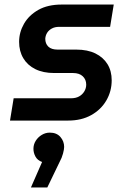

<svg xmlns="http://www.w3.org/2000/svg" viewBox="-20 -531 571 844"><path d="M24 -1 40 -99H292Q313 -99 327.5 -107Q342 -115 350.5 -129Q359 -143 359 -159Q359 -181 344 -195.5Q329 -210 301 -210H218Q170 -210 135.5 -227Q101 -244 82.5 -275Q64 -306 64 -347Q64 -389 85.5 -426.5Q107 -464 148.5 -487.5Q190 -511 251 -511H480L464 -413H240Q221 -413 207.5 -405.5Q194 -398 187 -386.5Q180 -375 179 -361Q179 -339 192.5 -326Q206 -313 233 -313H315Q365 -313 399.5 -296Q434 -279 452.5 -249Q471 -219 471 -178Q471 -130 447.5 -89.5Q424 -49 381 -25Q338 -1 280 -1ZM116 293 165 181Q145 174 136 157.5Q127 141 127 123Q127 104 137 88Q147 72 163.5 62Q180 52 199 52Q229 52 245.5 71Q262 90 262 115Q262 125 257 144Q252 163 242 181L188 293Z"/></svg>

Font: MuseoModerno Thin Medium
Style: Italic
Weight: 500
Italic angle: -9°
Version: Version 1.003